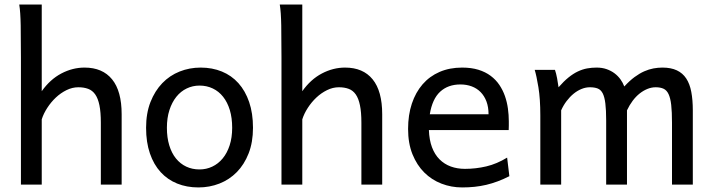

<svg xmlns="http://www.w3.org/2000/svg" viewBox="-20 -801 3102 833"><path d="M417.5 0V-268.6Q417.5 -314.5 411.4 -344.2Q405.3 -374 393.1 -391.4Q380.9 -408.7 362.5 -415.5Q344.2 -422.4 319.8 -422.4Q293.5 -422.4 268.3 -409.9Q243.2 -397.5 222.2 -377.7Q201.2 -357.9 185.1 -333Q168.9 -308.1 161.1 -283.2V0H70.8V-551.8Q70.8 -630.9 69.8 -690.2Q68.8 -749.5 63.5 -781.2H161.1V-405.3Q197.3 -456.5 246.1 -482.2Q294.9 -507.8 346.7 -507.8Q424.8 -507.8 466.3 -456.8Q507.8 -405.8 507.8 -305.2V0Z M704.1 -246.6Q704.1 -204.1 714.4 -170.4Q724.6 -136.7 743.4 -113.5Q762.2 -90.3 788.1 -78.1Q814 -65.9 845.7 -65.9Q875 -65.9 900.9 -78.1Q926.8 -90.3 946 -113.5Q965.3 -136.7 976.3 -170.4Q987.3 -204.1 987.3 -246.6Q987.3 -289.6 977.1 -323.5Q966.8 -357.4 948 -381.1Q929.2 -404.8 903.1 -417.2Q877 -429.7 845.7 -429.7Q815.9 -429.7 790 -417.2Q764.2 -404.8 745.1 -381.1Q726.1 -357.4 715.1 -323.5Q704.1 -289.6 704.1 -246.6ZM613.8 -246.6Q613.8 -309.6 632.8 -358.2Q651.9 -406.7 684.1 -440.2Q716.3 -473.6 759.3 -490.7Q802.2 -507.8 850.6 -507.8Q900.9 -507.8 942.6 -490.7Q984.4 -473.6 1014.4 -440.2Q1044.4 -406.7 1061 -358.2Q1077.6 -309.6 1077.6 -246.6Q1077.6 -183.6 1058.6 -135.3Q1039.6 -86.9 1007.3 -54.2Q975.1 -21.5 932.1 -4.6Q889.2 12.2 840.8 12.2Q790.5 12.2 748.8 -4.6Q707 -21.5 677 -54.2Q647 -86.9 630.4 -135.3Q613.8 -183.6 613.8 -246.6Z M1547.9 0V-268.6Q1547.9 -314.5 1541.7 -344.2Q1535.6 -374 1523.4 -391.4Q1511.2 -408.7 1492.9 -415.5Q1474.6 -422.4 1450.2 -422.4Q1423.8 -422.4 1398.7 -409.9Q1373.5 -397.5 1352.5 -377.7Q1331.5 -357.9 1315.4 -333Q1299.3 -308.1 1291.5 -283.2V0H1201.2V-551.8Q1201.2 -630.9 1200.2 -690.2Q1199.2 -749.5 1193.8 -781.2H1291.5V-405.3Q1327.6 -456.5 1376.5 -482.2Q1425.3 -507.8 1477.1 -507.8Q1555.2 -507.8 1596.7 -456.8Q1638.2 -405.8 1638.2 -305.2V0Z M1840.8 -236.8Q1842.3 -193.8 1854.2 -162.1Q1866.2 -130.4 1887 -109.6Q1907.7 -88.9 1935.8 -78.6Q1963.9 -68.4 1997.1 -68.4Q2044.4 -68.4 2089.8 -79.1Q2135.3 -89.8 2180.2 -117.2L2189.9 -36.6Q2164.1 -23.4 2139.2 -14.2Q2114.3 -4.9 2089.4 1Q2064.5 6.8 2038.8 9.5Q2013.2 12.2 1984.9 12.2Q1938 12.2 1895.5 -4.2Q1853 -20.5 1820.8 -52.5Q1788.6 -84.5 1769.5 -131.8Q1750.5 -179.2 1750.5 -241.7Q1750.5 -302.2 1766.8 -351.3Q1783.2 -400.4 1813.5 -435.3Q1843.8 -470.2 1887.2 -489Q1930.7 -507.8 1984.9 -507.8Q2024.9 -507.8 2055.7 -498.3Q2086.4 -488.8 2108.9 -471.9Q2131.3 -455.1 2146.5 -432.6Q2161.6 -410.2 2170.7 -384.3Q2179.7 -358.4 2183.6 -330.3Q2187.5 -302.2 2187.5 -274.9V-255.9Q2187.5 -243.7 2187 -236.8ZM1977.5 -434.6Q1923.8 -434.6 1889.6 -403.1Q1855.5 -371.6 1844.7 -305.2H2099.6Q2099.6 -336.4 2090.6 -360.6Q2081.5 -384.8 2065.2 -401.4Q2048.8 -418 2026.4 -426.3Q2003.9 -434.6 1977.5 -434.6Z M2700.2 0H2609.9V-278.3Q2609.9 -323.7 2606.4 -351.8Q2603 -379.9 2595 -395.8Q2586.9 -411.6 2573.2 -417Q2559.6 -422.4 2539.1 -422.4Q2521 -422.4 2502.9 -415Q2484.9 -407.7 2468.5 -394.3Q2452.1 -380.9 2438.2 -362.5Q2424.3 -344.2 2414.6 -322.3V0H2324.2V-300.3Q2324.2 -372.6 2315.9 -422.6Q2307.6 -472.7 2299.8 -498H2387.7Q2393.1 -482.4 2397 -461.2Q2400.9 -439.9 2403.3 -422.4Q2425.8 -448.2 2446.3 -464.8Q2466.8 -481.4 2487.1 -491Q2507.3 -500.5 2527.3 -504.2Q2547.4 -507.8 2568.4 -507.8Q2592.3 -507.8 2611.8 -501Q2631.3 -494.1 2646.2 -482.9Q2661.1 -471.7 2671.9 -456.8Q2682.6 -441.9 2688.5 -425.8Q2711.4 -450.7 2732.9 -466.6Q2754.4 -482.4 2774.9 -491.5Q2795.4 -500.5 2815.2 -504.2Q2835 -507.8 2854 -507.8Q2891.1 -507.8 2916.5 -495.8Q2941.9 -483.9 2957.3 -460.4Q2972.7 -437 2979.2 -402.3Q2985.8 -367.7 2985.8 -322.3V0H2895.5V-268.6Q2895.5 -315.9 2892.1 -345.7Q2888.7 -375.5 2880.6 -392.6Q2872.6 -409.7 2858.9 -416Q2845.2 -422.4 2824.7 -422.4Q2806.6 -422.4 2789.1 -415.3Q2771.5 -408.2 2755.1 -395.3Q2738.8 -382.3 2724.9 -363.8Q2710.9 -345.2 2700.2 -322.3Z"/></svg>

Font: Andika FrenchTight
Style: Regular
Weight: 400
Designer: Victor Gaultney, Annie Olsen, Julie Remington, Don Collingsworth, Eric Hays, Becca Hirsbrunner
Foundry: SIL International
Version: Version 5.000 ; Dig1 Dig4Opn Dig7 LnSpcTght